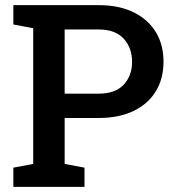

<svg xmlns="http://www.w3.org/2000/svg" viewBox="-20 -731 681 751"><path d="M32.2 0V-75.2L109.9 -89.8V-620.6L32.2 -635.3V-710.9H109.9H365.7Q445.3 -710.9 502.2 -683.1Q559.1 -655.3 589.4 -605.7Q619.6 -556.2 619.6 -489.7Q619.6 -423.3 589.4 -373.8Q559.1 -324.2 502.2 -296.9Q445.3 -269.5 365.7 -269.5H232.9V-89.8L310.5 -75.2V0ZM232.9 -364.7H365.7Q431.2 -364.7 463.9 -399.9Q496.6 -435.1 496.6 -488.8Q496.6 -543.5 463.9 -579.6Q431.2 -615.7 365.7 -615.7H232.9Z"/></svg>

Font: Roboto Slab LO Medium
Style: Regular
Weight: 500
Designer: Google
Version: Version 2.000